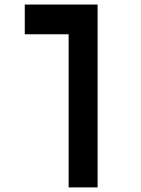

<svg xmlns="http://www.w3.org/2000/svg" viewBox="-20 -606 626 851"><path d="M412.6 224.6H284.2V-454.1H89.8V-585.9H412.6Z"/></svg>

Font: CaskaydiaMono NF
Style: Bold
Weight: 700
Designer: Aaron Bell
Foundry: Saja Typeworks
Version: Version 2111.001; ttfautohint (v1.8.4);Nerd Fonts 3.1.1